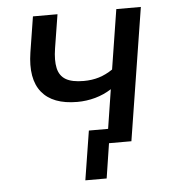

<svg xmlns="http://www.w3.org/2000/svg" viewBox="-48 -535 646 709"><g transform="rotate(-5 275.5 -181.0)"><path d="M319 129H240L269 -53H410L402 0H339ZM332 0 363 -198Q335 -180 302.5 -171Q270 -162 236 -162Q145 -162 104.5 -212Q64 -262 79 -359L100 -491H191L171 -366Q164 -322 170.5 -293Q177 -264 200 -250.5Q223 -237 266 -237Q297 -237 323 -245Q349 -253 374 -270L409 -491H500L422 0Z"/></g></svg>

Font: Nunito Sans 10pt SemiCondensed Medium
Style: Italic
Weight: 500
Width: 4
Italic angle: -9°
Designer: Vernon Adams
Foundry: Vernon Adams
Version: Version 3.101;gftools[0.9.27]